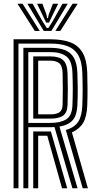

<svg xmlns="http://www.w3.org/2000/svg" viewBox="-20 -1011 522 1031"><path d="M52.8 0V-800H251Q314 -800 357 -783.9Q400 -767.8 423 -728.9Q446 -690 448.5 -621.5Q449.8 -574.5 450 -532.2Q450.2 -490 448.5 -444Q446.2 -385.5 427 -352.2Q407.8 -319 366.2 -299.8L452 0H424.2L333.5 -313Q380.5 -326.5 400.2 -357.5Q420 -388.5 422 -444.8Q423.8 -491.5 423.8 -532.1Q423.8 -572.8 422 -620.5Q420 -681.5 399.6 -715.6Q379.2 -749.8 341.9 -763.4Q304.5 -777 251 -777H79.2V0ZM158.5 0V-305.2H221.5Q229.5 -305.2 237.5 -305.2Q245.5 -305.2 253.2 -305.2L341 0H313.2L233.8 -282.2Q231 -282.2 228.1 -282.2Q225.2 -282.2 222.5 -282.2H185V0ZM105.5 0V-754.2H251Q295.5 -754.2 327.1 -742.6Q358.8 -731 376.1 -701.8Q393.5 -672.5 395.5 -619.8Q397 -581.5 397.4 -538.6Q397.8 -495.8 395.5 -445.8Q393.5 -393 371 -366.4Q348.5 -339.8 299.2 -331.2L396.5 0H368.8L272.5 -328.8Q267.2 -328.5 261.9 -328.2Q256.5 -328 250.8 -328H132V0ZM132 -351H250.8Q305.5 -351 336.2 -370.5Q367 -390 369 -446.8Q370.8 -492.2 370.8 -532.9Q370.8 -573.5 369 -618.8Q366.8 -685 336.2 -708.1Q305.8 -731.2 251 -731.2H132ZM158.5 -374V-708.2H251Q295.8 -708.2 318.2 -688.8Q340.8 -669.2 342.8 -618Q344.2 -571.2 344.2 -531.2Q344.2 -491.2 342.8 -447.5Q341 -405 317.9 -389.5Q294.8 -374 250.8 -374ZM185 -397H250.8Q284.2 -397 299.9 -408.6Q315.5 -420.2 316.2 -448.5Q317.2 -489 317.2 -533.6Q317.2 -578.2 316.2 -617Q315.2 -658 297.9 -671.6Q280.5 -685.2 251 -685.2H185ZM73.8 -990.8H101.2L193.5 -844.8H167ZM127 -990.8H155.2L208 -897.2L231 -860.8H240L262.8 -897L315.5 -990.8H343.8L255.8 -844.8H215ZM179.2 -990.8H207.8L229.2 -933.2L233.2 -913.8H237.5L241.8 -933.2L264 -990.8H292.2L257.2 -919L243 -889.5H228L213.8 -919ZM369.5 -990.8H397L304 -844.8H277.2Z"/></svg>

Font: Big Shoulders Inline Text Thin ExtraBold
Style: Regular
Weight: 800
Version: Version 2.002